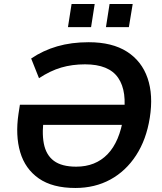

<svg xmlns="http://www.w3.org/2000/svg" viewBox="-20 -925 806 955"><path d="M355 10Q241 10 173 -37.5Q105 -85 80.5 -168Q56 -251 72 -359L79 -404H631L615 -304H160L200 -353Q187 -268 198 -211Q209 -154 248 -125Q287 -96 359 -96Q455 -96 515 -158Q575 -220 594 -344Q614 -470 568 -537.5Q522 -605 403 -605Q339 -605 284.5 -589Q230 -573 174 -536L135 -634Q194 -674 264.5 -694.5Q335 -715 421 -715Q538 -715 611.5 -668Q685 -621 714 -536.5Q743 -452 725 -339Q708 -231 657 -152.5Q606 -74 529 -32Q452 10 355 10ZM507 -790 525 -905H640L621 -790ZM318 -790 336 -905H451L433 -790Z"/></svg>

Font: Mulish ExtraLight
Style: Italic
Weight: 200
Italic angle: -9°
Designer: Vernon Adams
Foundry: Vernon Adams
Version: Version 3.603